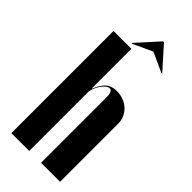

<svg xmlns="http://www.w3.org/2000/svg" viewBox="-264 -881 929 929"><g transform="rotate(45 200.5 -416.5)"><path d="M162 -429Q180 -471 200.5 -488Q221 -505 255 -505Q279 -505 300.5 -497Q322 -489 337.5 -474.5Q353 -460 362 -441Q371 -422 371 -399V0H241V-447Q241 -490 222 -490Q212 -490 201 -481Q190 -472 181 -458.5Q172 -445 166 -429.5Q160 -414 160 -400V0H38V-699H160V-429ZM243 -833H249L351 -719H345L245 -765L146 -719H140Z"/></g></svg>

Font: Moniqa Black Display
Style: Regular
Weight: 900
Designer: Rajesh Rajput
Foundry: Rajesh Rajput
Version: Version 1.000